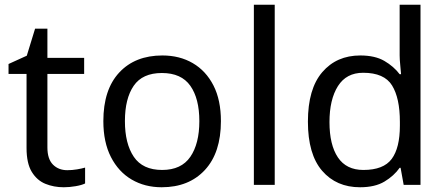

<svg xmlns="http://www.w3.org/2000/svg" viewBox="-20 -780 1879 810"><path d="M264 -62Q284 -62 305 -65.5Q326 -69 339 -73V-6Q325 1 299 5.5Q273 10 249 10Q207 10 171.5 -4.5Q136 -19 114 -55Q92 -91 92 -156V-468H16V-510L93 -545L128 -659H180V-536H335V-468H180V-158Q180 -109 203.5 -85.5Q227 -62 264 -62Z M912 -269Q912 -136 844.5 -63Q777 10 662 10Q591 10 535.5 -22.5Q480 -55 448 -117.5Q416 -180 416 -269Q416 -402 483 -474Q550 -546 665 -546Q738 -546 793.5 -513.5Q849 -481 880.5 -419.5Q912 -358 912 -269ZM507 -269Q507 -174 544.5 -118.5Q582 -63 664 -63Q745 -63 783 -118.5Q821 -174 821 -269Q821 -364 783 -418Q745 -472 663 -472Q581 -472 544 -418Q507 -364 507 -269Z M1139 0H1051V-760H1139Z M1499 10Q1399 10 1339 -59.5Q1279 -129 1279 -267Q1279 -405 1339.5 -475.5Q1400 -546 1500 -546Q1562 -546 1601.5 -523Q1641 -500 1666 -467H1672Q1671 -480 1668.5 -505.5Q1666 -531 1666 -546V-760H1754V0H1683L1670 -72H1666Q1642 -38 1602 -14Q1562 10 1499 10ZM1513 -63Q1598 -63 1632.5 -109.5Q1667 -156 1667 -250V-266Q1667 -366 1634 -419.5Q1601 -473 1512 -473Q1441 -473 1405.5 -416.5Q1370 -360 1370 -265Q1370 -169 1405.5 -116Q1441 -63 1513 -63Z"/></svg>

Font: Noto Sans Historical
Style: Regular
Weight: 400
Designer: Monotype Design Team
Foundry: Monotype Imaging Inc.
Version: Version 2.013; ttfautohint (v1.8.4.7-5d5b)